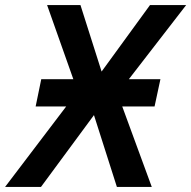

<svg xmlns="http://www.w3.org/2000/svg" viewBox="-75 -734 751 754"><path d="M-55 0H86L294 -282L384 0H521L405 -316H532L555 -423H431L656 -714H514L324 -453L241 -714H110L213 -423H87L65 -316H185Z"/></svg>

Font: Noto Sans SemiBold
Style: Italic
Weight: 600
Italic angle: -12°
Designer: Monotype Design Team
Foundry: Monotype Imaging Inc.
Version: Version 2.013